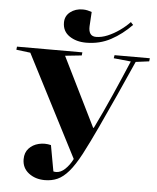

<svg xmlns="http://www.w3.org/2000/svg" viewBox="-63 -1029 902 1100"><g transform="rotate(5 387.5 -478.5)"><path d="M486 -305H490Q537 -401 582 -503Q627 -605 668 -702L569 -712L572 -730H775L773 -712L696 -702Q653 -605 607.5 -504.5Q562 -404 519.5 -313Q477 -222 441 -153Q405 -85 373 -48Q341 -11 308.5 3.5Q276 18 236 18Q181 18 143 -11.5Q105 -41 105 -91Q105 -129 127 -153Q149 -177 183.5 -185.5Q218 -194 254 -185L281 -36Q287 -34 297 -34Q323 -34 348 -57.5Q373 -81 391 -117L90 -702L9 -712L11 -730H387L385 -712L290 -702ZM403 -787Q346 -787 306.5 -814Q267 -841 267 -891Q267 -929 296.5 -952Q326 -975 368 -975Q383 -975 396 -972Q409 -969 420 -965L415 -882Q413 -825 457 -825Q489 -825 523.5 -839.5Q558 -854 590.5 -877Q623 -900 649 -927Q652 -923 655.5 -919.5Q659 -916 663 -912Q609 -856 545 -821.5Q481 -787 403 -787Z"/></g></svg>

Font: Literata 72pt ExtraBold
Style: Italic
Weight: 800
Italic angle: -2°
Designer: Latin by Veronika Burian and Jose Scaglione. Greek by Irene Vlachou. Cyrillic by Vera Evstafieva
Foundry: TypeTogether
Version: Version 3.002